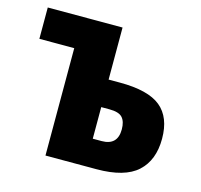

<svg xmlns="http://www.w3.org/2000/svg" viewBox="-85 -641 767 734"><g transform="rotate(15 298.0 -274.5)"><path d="M313 -549H17V-425H155V0H357Q468 0 518.5 -46Q569 -92 569 -177Q569 -262 519.5 -302.5Q470 -343 358 -343H313ZM346 -234Q383 -234 397 -218.5Q411 -203 411 -172Q411 -109 348 -109H313V-234Z"/></g></svg>

Font: Noto Sans Display SemiCondensed Extra
Style: Regular
Weight: 800
Width: 4
Designer: Monotype Design Team
Foundry: Monotype Imaging Inc.
Version: Version 1.900